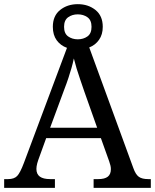

<svg xmlns="http://www.w3.org/2000/svg" viewBox="-20 -903 745 923"><path d="M0 0V-42H19Q48 -42 62.5 -57Q77 -72 95 -120L302 -673Q271 -684 252.5 -709.5Q234 -735 234 -774Q234 -827 269 -855Q304 -883 354 -883Q404 -883 439 -855Q474 -827 474 -774Q474 -737 456 -711.5Q438 -686 409 -675L621 -95Q632 -64 647.5 -53Q663 -42 692 -42H705V0H430V-42H453Q483 -42 498 -53.5Q513 -65 513 -90Q513 -98 511 -107Q509 -116 505 -127L465 -239H202L164 -134Q161 -126 159 -118Q157 -110 156 -103.5Q155 -97 155 -91Q155 -66 171.5 -54Q188 -42 221 -42H244V0ZM221 -289H447L385 -464Q375 -494 365.5 -521Q356 -548 348.5 -573Q341 -598 335 -622Q330 -598 323.5 -575.5Q317 -553 309 -528.5Q301 -504 289 -473ZM354 -714Q381 -714 400.5 -728Q420 -742 420 -774Q420 -806 400.5 -820Q381 -834 354 -834Q327 -834 307.5 -820Q288 -806 288 -774Q288 -742 307.5 -728Q327 -714 354 -714Z"/></svg>

Font: Noto Serif Gurmukhi
Style: Regular
Weight: 400
Designer: Vaibhav Singh and the Monotype Design Team
Foundry: Monotype Imaging Inc.
Version: Version 2.003